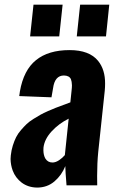

<svg xmlns="http://www.w3.org/2000/svg" viewBox="-20 -805 503 834"><path d="M110.8 -647 125.5 -784.7H252L237.3 -647ZM313.5 -647 328.1 -784.7H454.6L440.4 -647ZM141.1 9.8Q102.5 9.3 74.2 -11.7Q46.9 -32.7 35.2 -64Q26.4 -87.9 25.9 -114.3Q25.9 -122.1 26.9 -129.9Q29.3 -152.3 35.6 -172.6Q42 -192.9 50 -209Q58.1 -225.1 71.3 -240.2Q84.5 -255.4 95.7 -266.1Q106.9 -276.9 125.2 -288.3Q143.6 -299.8 155.8 -306.6Q168 -313.5 189 -322.8Q210 -332 221.4 -336.4Q232.9 -340.8 254.9 -348.9Q276.9 -356.9 285.6 -360.4L291 -412.6Q292.5 -424.8 292.5 -434.6Q292 -451.2 288.1 -460.9Q281.2 -476.6 257.8 -477.1Q217.8 -477.1 210.4 -421.4L203.6 -382.3L63.5 -387.7Q64 -390.1 65.2 -398.7Q66.4 -407.2 66.4 -407.7Q82.5 -500.5 136.5 -543.9Q190.4 -587.4 282.2 -587.4Q368.2 -587.4 406.2 -540.5Q437 -502.4 436.5 -441.4Q436.5 -427.2 435.1 -411.6L406.7 -145Q401.9 -95.7 401.9 -40.5Q401.9 -20.5 402.3 0H269Q263.7 -63 263.7 -83.5Q248 -43.9 216.6 -17.1Q185.1 9.8 141.1 9.8ZM208 -99.1Q221.7 -99.1 236.6 -109.1Q251.5 -119.1 261.7 -131.3L278.3 -289.6Q235.4 -268.1 204.3 -234.4Q173.3 -200.7 168.9 -164.1Q168.5 -157.7 168.5 -151.9Q168.9 -130.9 176.8 -116.7Q187.5 -99.1 208 -99.1Z"/></svg>

Font: Oswald
Style: Demi-Bold
Weight: 600
Designer: Vernon Adams
Foundry: Vernon Adams
Version: 3.0; ttfautohint (v0.94.23-7a4d-dirty) -l 8 -r 50 -G 200 -x 